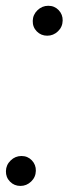

<svg xmlns="http://www.w3.org/2000/svg" viewBox="-42 -620 232 648"><path d="M27 7.5Q6 7.5 -8.2 -7Q-22.5 -21.5 -22 -42.5Q-21.5 -63.5 -6 -78.5Q9.5 -93.5 30.5 -93.5Q51.5 -93.5 65.5 -78.8Q79.5 -64 79 -43.5Q78.5 -22 63 -7.2Q47.5 7.5 27 7.5ZM117.5 -499.5Q96.5 -499.5 82.2 -514Q68 -528.5 68.5 -549.5Q69 -570.5 84.5 -585.5Q100 -600.5 121 -600.5Q142 -600.5 156 -585.8Q170 -571 169.5 -550.5Q169 -529 153.5 -514.2Q138 -499.5 117.5 -499.5Z"/></svg>

Font: Anybody Condensed Regular
Style: Italic
Weight: 400
Width: 3
Italic angle: -10°
Designer: Tyler Finck
Foundry: Etcetera Type Company
Version: Version 1.010; ttfautohint (v1.8.3) -l 8 -r 50 -G 200 -x 14 